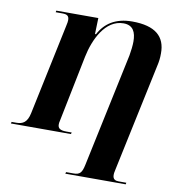

<svg xmlns="http://www.w3.org/2000/svg" viewBox="-126 -820 1071 1152"><g transform="rotate(10 410.0 -244.5)"><path d="M349 240H717L719 230H672C653 230 636 224 636 197C636 190 636 184 641 163L779 -488C787 -522 789 -543 789 -570C790 -672 729 -729 586 -729C485 -729 421 -685 385 -616H379L382 -714H126L124 -704H165C192 -704 206 -697 206 -670C206 -662 205 -654 200 -632L84 -81C72 -25 46 -10 7 -10H-22L-25 0H341L344 -10H311C272 -10 259 -22 259 -44C259 -50 259 -56 264 -76L344 -472C366 -579 426 -709 537 -709C596 -709 614 -668 614 -611C614 -589 610 -553 605 -526L458 168C448 215 436 230 398 230H352Z"/></g></svg>

Font: Noto Serif Display ExtraBold
Style: Italic
Weight: 800
Italic angle: -12°
Designer: Monotype Design Team
Foundry: Monotype Imaging Inc.
Version: Version 2.009